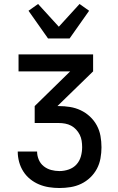

<svg xmlns="http://www.w3.org/2000/svg" viewBox="-20 -943 590 963"><path d="M278 0Q252 0 226 -4Q200 -8 176 -18Q152 -28 131.5 -44.5Q111 -61 97 -83Q83 -105 76 -130.5Q69 -156 69 -182V-183H166Q166 -162 174.5 -142Q183 -122 199.5 -109Q216 -96 236.5 -90.5Q257 -85 278 -85Q302 -85 325 -93Q348 -101 363.5 -118Q379 -135 385.5 -158Q392 -181 392 -205Q392 -221 389.5 -237Q387 -253 380 -267Q373 -281 362 -293Q351 -305 337 -312.5Q323 -320 307 -323Q291 -326 275 -326H154V-411L332 -585H73V-670H447V-585L268 -411H275Q303 -411 331 -406.5Q359 -402 384.5 -390Q410 -378 431 -358.5Q452 -339 465.5 -314Q479 -289 484 -261Q489 -233 489 -204Q489 -177 484 -149Q479 -121 466 -96.5Q453 -72 432.5 -52.5Q412 -33 387 -21Q362 -9 334 -4.5Q306 0 278 0ZM221 -750 123 -889 171 -923 275 -809 379 -923 427 -889 329 -750Z"/></svg>

Font: Lode Dark Term
Style: Bold
Weight: 700
Monospace: yes
Designer: Belleve Invis
Foundry: Belleve Invis
Version: Version 29.2.0